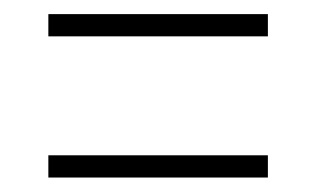

<svg xmlns="http://www.w3.org/2000/svg" viewBox="-20 -417 448 272"><path d="M48.5 -365.5V-397H359.5V-365.5ZM48.5 -165.5V-197H359.5V-165.5Z"/></svg>

Font: Imbue Light
Style: Regular
Weight: 300
Designer: Tyler Finck
Foundry: Etcetera Type Company
Version: Version 1.102